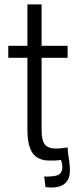

<svg xmlns="http://www.w3.org/2000/svg" viewBox="-20 -723 338 872"><path d="M247.1 124.5Q218.3 131.8 186.5 126.5L180.7 77.6Q185.5 80.6 215.3 77.9Q245.1 75.2 253.9 64.5Q271 42.5 256.8 3.4Q239.7 6.3 216.8 6.3Q193.8 6.3 182.6 4.9Q171.4 3.4 155.3 -4.4Q139.2 -12.2 128.9 -26.4Q104.5 -60.5 104.5 -133.8V-460.4H17.6V-515.1H104.5V-703.1H168.9V-515.1H287.1V-460.4H168.9V-133.8Q168.9 -84.5 184.1 -66.4Q199.2 -48.3 233.9 -48.3Q248 -48.3 267.6 -50.8Q287.1 -53.2 287.1 -53.7Q287.1 -36.1 293 0.2Q298.8 36.6 297.1 61.8Q295.4 86.9 282 103Q268.6 119.1 247.1 124.5Z"/></svg>

Font: News Cycle
Style: Regular
Weight: 500
Version: Version 0.5.2